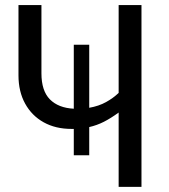

<svg xmlns="http://www.w3.org/2000/svg" viewBox="-20 -726 655 746"><path d="M326.7 -552.3V-307.2Q364.1 -313.8 392.3 -329.5Q420.5 -345.1 441 -365.1V-706.2H529.7V0H441V-288.7Q410.8 -266.7 383.6 -252.8Q356.4 -239 326.7 -232.3V-122.6H266.7V-225.1Q262.6 -225.1 257.9 -225.1Q195.9 -225.1 149.7 -250.8Q103.6 -276.4 77.7 -323.3Q51.8 -370.3 51.8 -433.3V-706.2H141V-441Q141 -373.3 173.8 -340Q206.7 -306.7 266.7 -303.6V-552.3Z"/></svg>

Font: FiraCode Nerd Font Mono
Style: Regular
Weight: 400
Monospace: yes
Designer: Carrois Corporate, Edenspiekermann AG, Nikita Prokopov
Foundry: Carrois Corporate, Edenspiekermann AG, Nikita Prokopov
Version: Version 6.002;Nerd Fonts 3.4.0